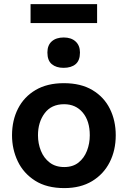

<svg xmlns="http://www.w3.org/2000/svg" viewBox="-20 -926 638 958"><path d="M301 12.5Q213 12.5 155 -24.5Q97 -61.5 68.5 -121.5Q40 -181.5 40 -251Q40 -325.5 70 -384.2Q100 -443 157.8 -477Q215.5 -511 298.5 -511Q383.5 -511 441.2 -476.5Q499 -442 528.2 -383.2Q557.5 -324.5 557.5 -251Q557.5 -176 527.2 -116.5Q497 -57 439.5 -22.2Q382 12.5 301 12.5ZM300.5 -92.5Q343.5 -92.5 371.8 -115Q400 -137.5 414 -173.8Q428 -210 428 -251Q428 -322.5 393 -364.2Q358 -406 300 -406Q236.5 -406 203 -361.2Q169.5 -316.5 169.5 -251Q169.5 -210 184 -173.8Q198.5 -137.5 227.8 -115Q257 -92.5 300.5 -92.5ZM297 -587.5Q260.5 -587.5 238.5 -605.8Q216.5 -624 216.5 -664Q216.5 -700.5 238.5 -719.8Q260.5 -739 298 -739Q335.5 -739 357.2 -719Q379 -699 379 -664Q379 -624 357.2 -605.8Q335.5 -587.5 297 -587.5ZM132.5 -811V-905.5H464.5V-811Z"/></svg>

Font: Commissioner SemiBold
Style: Regular
Weight: 600
Designer: Kostas Bartsokas
Foundry: Kostas Bartsokas
Version: Version 1.000; ttfautohint (v1.8.3)